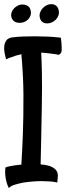

<svg xmlns="http://www.w3.org/2000/svg" viewBox="-20 -827 323 944"><path d="M85 -560.5Q71.3 -557.6 58.6 -553.7Q47.9 -549.8 34.7 -545.4Q21.5 -541 9.8 -535.2Q5.9 -549.8 2.4 -567.4Q-1 -585 1 -601.1Q2.9 -617.2 12.2 -629.4Q21.5 -641.6 43.9 -643.6Q65.4 -646.5 93.8 -647.5Q122.1 -648.4 152.8 -648.4Q183.6 -648.4 215.8 -647Q248 -645.5 279.3 -641.6Q281.2 -626 282.2 -614.7Q283.2 -603.5 283.2 -595.7V-580.1Q283.2 -574.2 281.2 -570.3Q277.3 -560.5 267.6 -557.6Q256.8 -560.5 242.7 -562Q228.5 -563.5 214.8 -565.4Q199.2 -567.4 182.6 -568.4Q184.6 -534.2 186 -469.2Q187.5 -404.3 185.5 -298.8Q183.6 -191.4 182.1 -123.5Q180.7 -55.7 179.7 -18.6Q216.8 -15.6 234.9 -6.3Q252.9 2.9 259.3 15.1Q265.6 27.3 264.2 42Q262.7 56.6 261.7 70.3Q245.1 66.4 224.1 64.9Q203.1 63.5 184.6 63.5Q163.1 63.5 140.6 65.4Q115.2 67.4 91.8 71.3Q72.3 75.2 52.7 81.1Q33.2 86.9 23.4 97.7Q15.6 83 11.7 66.4Q7.8 52.7 5.9 34.2Q3.9 15.6 6.8 -3.9Q17.6 -7.8 31.2 -10.3Q44.9 -12.7 56.6 -14.6Q70.3 -16.6 85 -17.6Q86.9 -48.8 89.8 -105Q92.8 -161.1 94.7 -255.9Q96.7 -375 92.8 -449.7Q88.9 -524.4 85 -560.5ZM231.4 -806.6Q245.1 -806.6 254.9 -799.8Q264.6 -793 268.6 -776.4Q271.5 -763.7 267.6 -752Q263.7 -740.2 255.4 -731.4Q247.1 -722.7 235.8 -717.3Q224.6 -711.9 211.9 -711.9Q195.3 -711.9 186.5 -720.7Q177.7 -729.5 175.8 -741.2Q172.9 -752.9 176.8 -764.6Q180.7 -776.4 189 -785.6Q197.3 -794.9 208.5 -800.8Q219.7 -806.6 231.4 -806.6ZM93.8 -804.7Q107.4 -803.7 117.7 -796.9Q127.9 -790 130.9 -774.4Q133.8 -761.7 129.9 -750.5Q126 -739.3 117.7 -731Q109.4 -722.7 97.7 -718.3Q85.9 -713.9 73.2 -714.8Q55.7 -715.8 46.9 -724.6Q38.1 -733.4 36.1 -743.2Q33.2 -754.9 37.1 -766.1Q41 -777.3 49.3 -786.1Q57.6 -794.9 69.3 -800.3Q81.1 -805.7 93.8 -804.7Z"/></svg>

Font: Rancho
Style: Regular
Weight: 400
Designer: Font Diner, Inc
Foundry: Font Diner, Inc
Version: Version 1.001